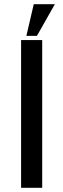

<svg xmlns="http://www.w3.org/2000/svg" viewBox="-20 -890 300 910"><path d="M180 -700V0H80V-700ZM240 -870 155 -720H105L140 -870Z"/></svg>

Font: Skate blade
Style: Regular
Weight: 400
Italic angle: -7°
Designer: Valerio Brotto (Silverblur_type)
Version: Version 2.001